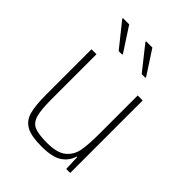

<svg xmlns="http://www.w3.org/2000/svg" viewBox="-211 -839 955 955"><g transform="rotate(45 266.5 -361.0)"><path d="M86 -190V-510H121V-195Q121 -118 131.5 -83Q142 -48 170 -36Q198 -24 259 -24Q331 -24 363.5 -52Q396 -80 403.5 -123.5Q411 -167 411 -246V-510H446V0H418L415 -80H411Q399 -40 363.5 -16Q328 8 251 8Q180 8 145 -11Q110 -30 98 -71Q86 -112 86 -190ZM188 -599 87 -725V-730H131L213 -604V-599ZM350 -599 250 -725V-730H294L376 -604V-599Z"/></g></svg>

Font: Saira Semi Condensed Thin
Style: Regular
Weight: 100
Width: 4
Designer: Hector Gatti with collaboration of the Omnibus-Type team
Foundry: Omnibus-Type
Version: Version 1.001; ttfautohint (v1.8)